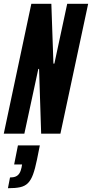

<svg xmlns="http://www.w3.org/2000/svg" viewBox="-33 -708 487 1017"><path d="M-13 0 133 -688H239L250 -371H255L323 -688H434L287 0H185L174 -343H170L96 0ZM9 289 20 232Q38 232 50 227Q62 222 69.5 210.5Q77 199 81 180L84 163H42L62 62H178L163 137Q153 186 142 216Q131 246 115 262Q99 278 74 283.5Q49 289 9 289Z"/></svg>

Font: Saira UltraCondensed ExtraBold
Style: Italic
Weight: 800
Width: 1
Italic angle: -12°
Designer: Hector Gatti with collaboration of the Omnibus-Type team
Foundry: Omnibus-Type
Version: Version 1.101